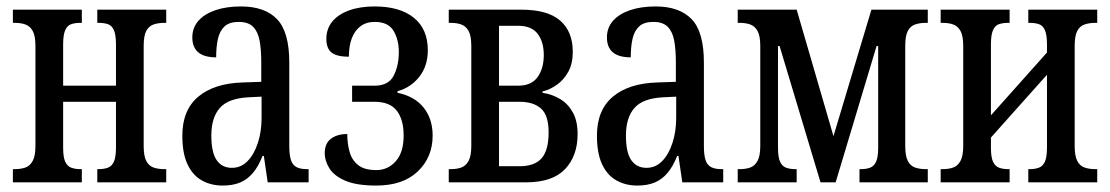

<svg xmlns="http://www.w3.org/2000/svg" viewBox="-20 -566 3446 596"><path d="M20 0V-41H27Q45 -41 59 -46Q73 -51 81.5 -66.5Q90 -82 90 -113V-423Q90 -455 81.5 -470Q73 -485 59 -490Q45 -495 27 -495H20V-536H234V-495H229Q213 -495 201 -491Q189 -487 182.5 -472.5Q176 -458 176 -428V-300H340V-428Q340 -458 333.5 -472.5Q327 -487 315 -491Q303 -495 287 -495H282V-536H496V-495H489Q471 -495 456.5 -490Q442 -485 434 -470Q426 -455 426 -423V-113Q426 -82 434 -66.5Q442 -51 456.5 -46Q471 -41 489 -41H496V0H282V-41H287Q303 -41 315 -45.5Q327 -50 333.5 -64Q340 -78 340 -108V-250H176V-108Q176 -78 182.5 -64Q189 -50 201 -45.5Q213 -41 229 -41H234V0Z M671 10Q635 10 606.5 -6Q578 -22 562 -56Q546 -90 546 -145Q546 -224 595 -265.5Q644 -307 732 -310L791 -312V-373Q791 -411 786 -439Q781 -467 766 -482.5Q751 -498 721 -498Q692 -498 677 -484Q662 -470 656.5 -445.5Q651 -421 651 -388Q614 -388 595.5 -403.5Q577 -419 577 -450Q577 -480 596 -501.5Q615 -523 649 -534.5Q683 -546 728 -546Q802 -546 840 -506.5Q878 -467 878 -372V-113Q878 -85 883 -69.5Q888 -54 900 -47.5Q912 -41 932 -41H938V0H811L799 -82H795Q782 -49 765 -29Q748 -9 725.5 0.5Q703 10 671 10ZM700 -45Q728 -45 748.5 -66Q769 -87 780.5 -122.5Q792 -158 792 -200V-266L752 -264Q689 -261 662.5 -231Q636 -201 636 -145Q636 -93 652.5 -69Q669 -45 700 -45Z M1148 10Q1087 10 1052 -5Q1017 -20 1002.5 -43.5Q988 -67 988 -90Q988 -121 1007.5 -135.5Q1027 -150 1058 -150Q1058 -119 1065.5 -93.5Q1073 -68 1092.5 -53Q1112 -38 1148 -38Q1184 -38 1208.5 -65.5Q1233 -93 1233 -145Q1233 -195 1211.5 -222.5Q1190 -250 1143 -250H1073V-300H1143Q1186 -300 1202 -331Q1218 -362 1218 -405Q1218 -443 1201.5 -470.5Q1185 -498 1143 -498Q1117 -498 1099 -484.5Q1081 -471 1072 -447Q1063 -423 1063 -390Q1037 -390 1021.5 -396Q1006 -402 999.5 -414.5Q993 -427 993 -445Q993 -476 1011 -498.5Q1029 -521 1063 -533.5Q1097 -546 1143 -546Q1221 -546 1264.5 -511Q1308 -476 1308 -410Q1308 -361 1281.5 -327.5Q1255 -294 1214 -283V-278Q1267 -267 1295 -232Q1323 -197 1323 -145Q1323 -78 1277 -34Q1231 10 1148 10Z M1373 0V-41H1380Q1398 -41 1412 -46Q1426 -51 1434.5 -66.5Q1443 -82 1443 -113V-423Q1443 -455 1434.5 -470Q1426 -485 1412 -490Q1398 -495 1380 -495H1373V-536H1598Q1680 -536 1719 -502Q1758 -468 1758 -405Q1758 -369 1744.5 -344Q1731 -319 1709.5 -303.5Q1688 -288 1664 -282V-278Q1696 -273 1720.5 -257.5Q1745 -242 1759 -215.5Q1773 -189 1773 -150Q1773 -82 1734 -41Q1695 0 1613 0ZM1529 -50H1593Q1640 -50 1661.5 -75Q1683 -100 1683 -155Q1683 -208 1659.5 -229Q1636 -250 1593 -250H1529ZM1529 -300H1588Q1630 -300 1649 -327Q1668 -354 1668 -395Q1668 -436 1649 -461Q1630 -486 1588 -486H1529Z M1958 10Q1922 10 1893.5 -6Q1865 -22 1849 -56Q1833 -90 1833 -145Q1833 -224 1882 -265.5Q1931 -307 2019 -310L2078 -312V-373Q2078 -411 2073 -439Q2068 -467 2053 -482.5Q2038 -498 2008 -498Q1979 -498 1964 -484Q1949 -470 1943.5 -445.5Q1938 -421 1938 -388Q1901 -388 1882.5 -403.5Q1864 -419 1864 -450Q1864 -480 1883 -501.5Q1902 -523 1936 -534.5Q1970 -546 2015 -546Q2089 -546 2127 -506.5Q2165 -467 2165 -372V-113Q2165 -85 2170 -69.5Q2175 -54 2187 -47.5Q2199 -41 2219 -41H2225V0H2098L2086 -82H2082Q2069 -49 2052 -29Q2035 -9 2012.5 0.5Q1990 10 1958 10ZM1987 -45Q2015 -45 2035.5 -66Q2056 -87 2067.5 -122.5Q2079 -158 2079 -200V-266L2039 -264Q1976 -261 1949.5 -231Q1923 -201 1923 -145Q1923 -93 1939.5 -69Q1956 -45 1987 -45Z M2270 0V-41H2277Q2295 -41 2309 -46Q2323 -51 2331.5 -66.5Q2340 -82 2340 -113V-423Q2340 -455 2331.5 -470Q2323 -485 2309 -490Q2295 -495 2277 -495H2270V-536H2453L2581 -96H2553L2685 -536H2860V-495H2853Q2835 -495 2820.5 -490Q2806 -485 2798 -470Q2790 -455 2790 -423V-113Q2790 -82 2798 -66.5Q2806 -51 2820.5 -46Q2835 -41 2853 -41H2860V0H2648V-41H2653Q2669 -41 2681 -45.5Q2693 -50 2699.5 -64Q2706 -78 2706 -108V-423H2701L2574 0H2527L2400 -423H2395V-108Q2395 -78 2401.5 -64Q2408 -50 2420 -45.5Q2432 -41 2448 -41H2453V0Z M2900 0V-41H2907Q2925 -41 2939 -46Q2953 -51 2961.5 -66.5Q2970 -82 2970 -113V-423Q2970 -455 2961.5 -470Q2953 -485 2939 -490Q2925 -495 2907 -495H2900V-536H3114V-495H3109Q3093 -495 3081 -491Q3069 -487 3062.5 -472.5Q3056 -458 3056 -428V-208L3230 -403V-428Q3230 -458 3223.5 -472.5Q3217 -487 3205 -491Q3193 -495 3177 -495H3172V-536H3386V-495H3379Q3361 -495 3346.5 -490Q3332 -485 3324 -470Q3316 -455 3316 -423V-113Q3316 -82 3324 -66.5Q3332 -51 3346.5 -46Q3361 -41 3379 -41H3386V0H3172V-41H3177Q3193 -41 3205 -45.5Q3217 -50 3223.5 -64Q3230 -78 3230 -108V-334L3056 -139V-108Q3056 -78 3062.5 -64Q3069 -50 3081 -45.5Q3093 -41 3109 -41H3114V0Z"/></svg>

Font: Noto Serif ExtraCondensed
Style: Regular
Weight: 400
Width: 2
Designer: Monotype Design Team
Foundry: Monotype Imaging Inc.
Version: Version 2.013